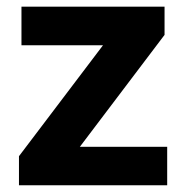

<svg xmlns="http://www.w3.org/2000/svg" viewBox="-20 -548 549 568"><path d="M216.3 -113.8H474.6V0H36.1V-85.9L284.7 -414.1H43.5V-528.3H466.8V-444.8Z"/></svg>

Font: Vazir UI
Style: Bold-UI
Weight: 700
Designer: Saber Rastikerdar
Foundry: Saber Rastikerdar
Version: Version 30.1.0